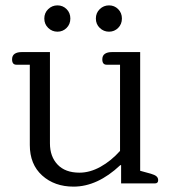

<svg xmlns="http://www.w3.org/2000/svg" viewBox="-20 -683 637 715"><path d="M145 -614Q145 -635 159.5 -649Q174 -663 194 -663Q214 -663 228 -649Q242 -635 242 -614Q242 -593 228 -579Q214 -565 194 -565Q174 -565 159.5 -579Q145 -593 145 -614ZM337 -614Q337 -635 351.5 -649Q366 -663 386 -663Q406 -663 420 -649Q434 -635 434 -614Q434 -593 420 -579Q406 -565 386 -565Q366 -565 351.5 -579Q337 -593 337 -614ZM91 -143V-442H41Q25 -442 25 -462Q25 -476 34.5 -482.5Q44 -489 60 -489H166V-149Q166 -100 194.5 -70Q223 -40 276 -40Q315 -40 354.5 -62Q394 -84 427 -121V-442H377Q361 -442 361 -462Q361 -476 370.5 -482.5Q380 -489 396 -489H502V-47L542 -36Q556 -32 562.5 -26.5Q569 -21 569 -12Q569 0 557 0H431V-68H428Q343 12 254 12Q183 12 137 -29.5Q91 -71 91 -143Z"/></svg>

Font: Maitree
Style: Regular
Weight: 400
Designer: CadsonDemak Team
Foundry: CadsonDemak
Version: Version 1.000